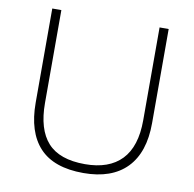

<svg xmlns="http://www.w3.org/2000/svg" viewBox="-80 -785 881 874"><g transform="rotate(10 361.0 -348.5)"><path d="M361 8Q224 8 158 -63Q92 -134 92 -270V-705H134V-276Q134 -154 188.5 -93.5Q243 -33 361 -33Q472 -33 530 -93.5Q588 -154 588 -276V-705H630V-270Q630 -134 561 -63Q492 8 361 8Z"/></g></svg>

Font: Mulish ExtraLight
Style: Regular
Weight: 200
Designer: Vernon Adams
Foundry: Vernon Adams
Version: Version 3.603